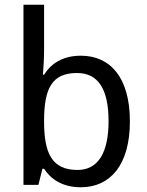

<svg xmlns="http://www.w3.org/2000/svg" viewBox="-20 -780 619 810"><path d="M166 -760H79V0H142L159 -68H166C194 -25 242 10 321 10C445 10 528 -84 528 -268C528 -452 446 -545 321 -545C243 -545 194 -510 166 -465H161C163 -487 166 -530 166 -575ZM305 -472C394 -472 438 -404 438 -269C438 -136 394 -63 307 -63C198 -63 166 -135 166 -267V-271C166 -408 200 -472 305 -472Z"/></svg>

Font: Noto Sans Thai
Style: Regular
Weight: 400
Designer: Monotype Design Team
Foundry: Monotype Imaging Inc.
Version: Version 1.901